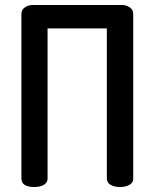

<svg xmlns="http://www.w3.org/2000/svg" viewBox="-20 -751 621 771"><path d="M113 -731H468Q487 -731 501 -721.5Q515 -712 515 -696V-34Q515 -17 499.5 -8.5Q484 0 462 0Q440 0 424.5 -8.5Q409 -17 409 -34V-637H171V-34Q171 -17 155.5 -8.5Q140 0 118 0Q66 0 66 -34V-696Q66 -712 80 -721.5Q94 -731 113 -731Z"/></svg>

Font: AkaAcidDosis
Style: SemiBold
Weight: 600
Designer: Edgar Tolentino, Pablo Impallari, Igino Marini, Cyberella
Foundry: Edgar Tolentino, Pablo Impallari, Igino Marini, Cyberella
Version: Version 1.007